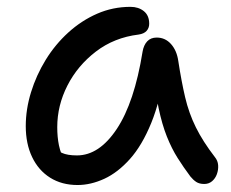

<svg xmlns="http://www.w3.org/2000/svg" viewBox="-20 -520 662 550"><path d="M202.2 10Q157 10 123.6 -11Q90.2 -32 72 -70.1Q53.8 -108.2 53.8 -159Q53.8 -207 68.9 -255.9Q84 -304.8 111 -348.7Q138 -392.6 175.6 -426.8Q213.2 -461 258.2 -480.7Q303.2 -500.4 353.8 -500.4Q376.6 -500.4 392 -488.1Q407.4 -475.8 407.4 -452Q407.4 -439.8 399.9 -431.5Q392.4 -423.2 377 -421Q307 -412.4 254.6 -372.2Q202.2 -332 173.1 -274.9Q144 -217.8 144 -155.8Q144 -127.4 148.8 -103.9Q153.6 -80.4 170.6 -43.4L119 -111.8Q141.6 -89.2 157.4 -82Q173.2 -74.8 200.4 -74.8Q264.2 -74.8 314.6 -150.7Q365 -226.6 388.4 -372Q391.6 -390.8 401.7 -401.6Q411.8 -412.4 428.8 -412.4Q453.4 -412.4 470 -393.7Q486.6 -375 490.8 -344.8Q499.6 -287.4 510.3 -241.6Q521 -195.8 541.1 -155.2Q561.2 -114.6 595.4 -70.2Q604 -59.8 604.9 -46.7Q605.8 -33.6 601.3 -21.2Q596.8 -8.8 587.5 -0.9Q578.2 7 565.2 7Q551 7 542.2 1.2Q533.4 -4.6 525.4 -14.4Q505.8 -40.6 488.8 -67.5Q471.8 -94.4 458 -128.9Q444.2 -163.4 434.3 -210.6Q424.4 -257.8 419.8 -323.4L452.6 -323.8Q439.4 -231.8 413.2 -167.6Q387 -103.4 352.2 -64.5Q317.4 -25.6 278.7 -7.8Q240 10 202.2 10Z"/></svg>

Font: Shantell Sans Light
Style: Regular
Weight: 300
Designer: Stephen Nixon, Anya Danilova, Shantell Martin
Foundry: Arrow Type
Version: Version 1.011;[c5ecc13dd]